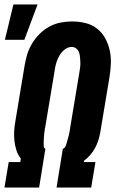

<svg xmlns="http://www.w3.org/2000/svg" viewBox="-20 -839 540 859"><path d="M0 0 19 -114H71L73 -130Q60 -146 53.5 -166.5Q47 -187 44.5 -209Q42 -231 43.5 -253.5Q45 -276 49 -298L90 -545Q94 -570 101.5 -595Q109 -620 123 -643.5Q137 -667 157 -687Q177 -707 201 -720Q225 -733 251 -738Q277 -743 302 -743Q333 -743 362 -736Q391 -729 413.5 -711.5Q436 -694 450 -669Q464 -644 470.5 -615.5Q477 -587 476 -556.5Q475 -526 470 -495L429 -249Q426 -231 420.5 -213Q415 -195 406 -178Q397 -161 384 -146Q371 -131 356 -120L355 -114H407L388 0H233L261 -173Q269 -176 273 -184.5Q277 -193 279 -201.5Q281 -210 283.5 -218Q286 -226 288 -234.5Q290 -243 291.5 -251.5Q293 -260 294 -268L335 -514Q337 -526 338.5 -537.5Q340 -549 339.5 -560.5Q339 -572 338 -583.5Q337 -595 333.5 -605Q330 -615 321 -622Q312 -629 301 -629Q284 -629 269.5 -617.5Q255 -606 246 -590.5Q237 -575 232 -558.5Q227 -542 225 -526L184 -280Q182 -270 180.5 -261Q179 -252 178 -242.5Q177 -233 176.5 -224Q176 -215 175.5 -206Q175 -197 175.5 -187Q176 -177 183 -173L155 0ZM2 -661 40 -819H148L89 -661Z"/></svg>

Font: Iosevka Curly Heavy
Style: Italic
Weight: 900
Italic angle: -9°
Monospace: yes
Designer: Belleve Invis
Foundry: Belleve Invis
Version: Version 22.1.2; ttfautohint (v1.8.4)